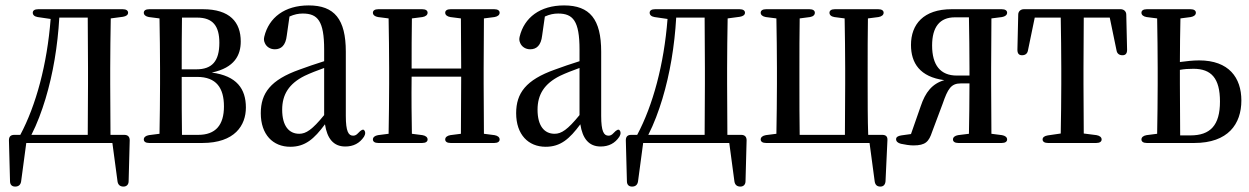

<svg xmlns="http://www.w3.org/2000/svg" viewBox="-20 -541 4614 709"><path d="M77 -13H395L414 129C416 142 424 148 436 148C448 148 455 140 455 128L459 -23C459 -36 452 -43 439 -43H388L387 -231V-289C387 -341 388 -420 389 -473L434 -479C446 -481 453 -486 453 -494C453 -502 446 -507 433 -507H121C108 -507 101 -502 101 -494C101 -486 107 -480 119 -478L167 -471C154 -303 113 -152 55 -43H33C20 -43 13 -37 13 -23L17 128C17 141 24 148 36 148C48 148 56 142 58 129ZM96 -43C117 -84 134 -130 148 -176C176 -269 193 -371 199 -476H304L305 -289V-231L304 -43Z M511 -26C511 -18 518 -13 531 -13H727C847 -13 888 -78 888 -144C888 -213 854 -261 762 -273C847 -291 869 -338 869 -388C869 -459 829 -507 729 -507H531C518 -507 511 -502 511 -494C511 -486 518 -480 530 -478L569 -473C570 -420 571 -341 571 -289V-231C571 -179 570 -100 569 -47L530 -42C518 -40 511 -34 511 -26ZM651 -231V-257H708C779 -257 807 -216 807 -148C807 -79 776 -43 712 -43H652C651 -96 651 -177 651 -231ZM651 -285C651 -348 651 -425 652 -476H708C766 -476 790 -445 790 -383C790 -315 763 -285 705 -285Z M1052 1C1107 1 1140 -28 1180 -82C1188 -30 1211 0 1255 0C1285 0 1308 -12 1324 -36C1330 -46 1330 -54 1325 -60C1321 -65 1313 -61 1303 -50C1296 -42 1290 -40 1284 -40C1267 -40 1257 -55 1257 -113V-350C1257 -470 1215 -521 1120 -521C1031 -521 973 -476 956 -406C954 -397 954 -391 958 -382C964 -368 978 -359 995 -359C1018 -359 1035 -373 1039 -410L1049 -480C1067 -488 1082 -491 1098 -491C1153 -491 1177 -464 1177 -358V-315C1145 -305 1113 -294 1086 -284C979 -246 943 -197 943 -123C943 -44 988 1 1052 1ZM1022 -136C1022 -192 1047 -232 1105 -261C1126 -271 1152 -281 1177 -290V-116C1133 -62 1110 -47 1085 -47C1047 -47 1022 -76 1022 -136Z M1377 -13H1539C1552 -13 1559 -18 1559 -26C1559 -34 1552 -40 1540 -42L1501 -47C1500 -100 1499 -182 1500 -258H1683C1683 -182 1682 -100 1682 -47L1643 -42C1631 -40 1624 -34 1624 -26C1624 -18 1631 -13 1644 -13H1805C1818 -13 1825 -18 1825 -26C1825 -34 1818 -40 1806 -42L1767 -47L1766 -231V-289L1767 -473L1806 -478C1818 -480 1825 -486 1825 -494C1825 -502 1818 -507 1805 -507H1644C1631 -507 1624 -502 1624 -494C1624 -486 1631 -480 1643 -478L1682 -473C1682 -422 1683 -346 1683 -288H1500C1500 -346 1500 -422 1501 -473L1540 -478C1552 -480 1559 -486 1559 -494C1559 -502 1552 -507 1539 -507H1377C1364 -507 1357 -502 1357 -494C1357 -486 1364 -480 1376 -478L1415 -473C1416 -420 1417 -341 1417 -289V-231C1417 -179 1416 -100 1415 -47L1376 -42C1364 -40 1357 -34 1357 -26C1357 -18 1364 -13 1377 -13Z M1995 1C2050 1 2083 -28 2123 -82C2131 -30 2154 0 2198 0C2228 0 2251 -12 2267 -36C2273 -46 2273 -54 2268 -60C2264 -65 2256 -61 2246 -50C2239 -42 2233 -40 2227 -40C2210 -40 2200 -55 2200 -113V-350C2200 -470 2158 -521 2063 -521C1974 -521 1916 -476 1899 -406C1897 -397 1897 -391 1901 -382C1907 -368 1921 -359 1938 -359C1961 -359 1978 -373 1982 -410L1992 -480C2010 -488 2025 -491 2041 -491C2096 -491 2120 -464 2120 -358V-315C2088 -305 2056 -294 2029 -284C1922 -246 1886 -197 1886 -123C1886 -44 1931 1 1995 1ZM1965 -136C1965 -192 1990 -232 2048 -261C2069 -271 2095 -281 2120 -290V-116C2076 -62 2053 -47 2028 -47C1990 -47 1965 -76 1965 -136Z M2355 -13H2673L2692 129C2694 142 2702 148 2714 148C2726 148 2733 140 2733 128L2737 -23C2737 -36 2730 -43 2717 -43H2666L2665 -231V-289C2665 -341 2666 -420 2667 -473L2712 -479C2724 -481 2731 -486 2731 -494C2731 -502 2724 -507 2711 -507H2399C2386 -507 2379 -502 2379 -494C2379 -486 2385 -480 2397 -478L2445 -471C2432 -303 2391 -152 2333 -43H2311C2298 -43 2291 -37 2291 -23L2295 128C2295 141 2302 148 2314 148C2326 148 2334 142 2336 129ZM2374 -43C2395 -84 2412 -130 2426 -176C2454 -269 2471 -371 2477 -476H2582L2583 -289V-231L2582 -43Z M2809 -13H3191L3210 129C3212 142 3219 148 3231 148C3243 148 3249 140 3250 128L3257 -23C3258 -37 3251 -43 3238 -43H3186C3184 -96 3184 -177 3184 -231V-289C3184 -341 3184 -420 3185 -473L3224 -478C3236 -480 3243 -486 3243 -494C3243 -502 3236 -507 3223 -507H3063C3050 -507 3043 -502 3043 -494C3043 -486 3049 -480 3061 -478L3099 -473C3100 -420 3101 -341 3101 -289V-231L3100 -43H2933C2932 -96 2932 -177 2932 -231V-289C2932 -341 2932 -420 2933 -473L2971 -478C2983 -480 2989 -486 2989 -494C2989 -502 2982 -507 2969 -507H2809C2796 -507 2789 -502 2789 -494C2789 -486 2796 -480 2808 -478L2847 -473C2848 -420 2849 -341 2849 -289V-231C2849 -179 2848 -100 2847 -47L2808 -42C2796 -40 2789 -34 2789 -26C2789 -18 2796 -13 2809 -13Z M3679 -507H3494C3390 -507 3344 -451 3344 -375C3344 -308 3377 -257 3467 -245C3422 -232 3397 -200 3380 -149L3344 -46L3308 -41C3296 -39 3289 -35 3289 -27C3289 -19 3295 -13 3307 -10C3322 -7 3338 -4 3353 -4C3398 -4 3410 -18 3422 -54L3461 -158C3480 -213 3492 -233 3528 -233H3560C3560 -173 3559 -98 3558 -47L3518 -42C3506 -40 3499 -34 3499 -26C3499 -18 3506 -13 3519 -13H3679C3692 -13 3699 -18 3699 -26C3699 -34 3692 -40 3680 -42L3641 -47L3640 -231V-289L3641 -473L3680 -478C3692 -480 3699 -486 3699 -494C3699 -502 3692 -507 3679 -507ZM3422 -373C3422 -441 3450 -477 3506 -477H3558C3559 -424 3560 -342 3560 -289V-262H3513C3453 -262 3422 -300 3422 -373Z M3740 -487 3737 -357C3737 -343 3743 -337 3754 -337C3766 -337 3774 -343 3776 -355L3801 -476H3897C3898 -422 3899 -342 3899 -289V-231C3899 -179 3898 -101 3897 -48L3849 -41C3837 -39 3830 -34 3830 -26C3830 -18 3837 -13 3850 -13H4028C4041 -13 4048 -18 4048 -26C4048 -34 4041 -40 4029 -42L3982 -48L3981 -231V-289L3982 -476H4078L4103 -355C4105 -343 4113 -337 4125 -337C4136 -337 4142 -343 4142 -357L4139 -487C4139 -499 4130 -507 4118 -507H3761C3749 -507 3740 -499 3740 -487Z M4376 -41H4338L4337 -231V-283C4353 -286 4369 -287 4387 -287C4453 -287 4485 -252 4485 -166C4485 -78 4449 -41 4376 -41ZM4215 -13H4390C4515 -13 4564 -83 4564 -170C4564 -254 4518 -318 4408 -318C4385 -318 4360 -315 4337 -312C4337 -362 4338 -428 4339 -473L4377 -478C4389 -480 4396 -486 4396 -494C4396 -502 4389 -507 4376 -507H4215C4202 -507 4195 -502 4195 -494C4195 -486 4202 -480 4214 -478L4253 -473C4254 -420 4255 -341 4255 -289V-231C4255 -179 4254 -100 4253 -47L4214 -42C4202 -40 4195 -34 4195 -26C4195 -18 4202 -13 4215 -13Z"/></svg>

Font: 寒蝉锦书宋 CompactLight
Style: Bold
Weight: 400
Width: 4
Designer: 寒蝉锦书宋{Warren} 思源宋体{Ryoko NISHIZUKA 西塚涼子 (kana & ideographs); Frank Grießhammer (Latin, Greek & Cyrillic); Wenlong ZHANG 
Foundry: Adobe & ChillType
Version: Version 2.000;Glyphs 3.1.1 (3135)